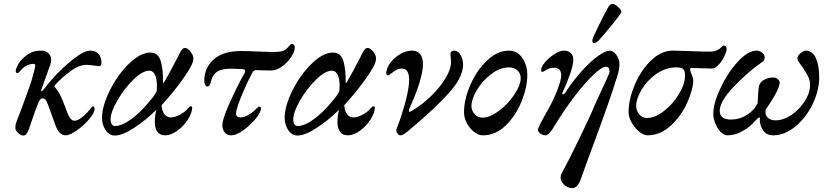

<svg xmlns="http://www.w3.org/2000/svg" viewBox="-20 -681 4248 986"><path d="M59 -23Q59 -37 60 -41.5Q61 -46 67 -62Q81 -100 89 -119Q116 -192 130.5 -232.5Q145 -273 155 -316Q161 -334 161 -344Q161 -353 152 -353Q135 -353 117 -344.5Q99 -336 78 -310Q75 -306 69 -306Q61 -306 61 -315Q60 -324 68.5 -341.5Q77 -359 86 -369Q108 -394 132 -407.5Q156 -421 191 -421Q215 -421 229 -407.5Q243 -394 243 -373Q243 -362 239 -351L193 -222Q191 -216 191 -215Q191 -212 193 -212Q197 -212 202 -219Q263 -299 335 -360Q407 -421 443 -421Q472 -421 486.5 -403.5Q501 -386 501 -360Q501 -352 498 -346.5Q495 -341 489 -341Q483 -341 457 -345Q450 -346 441.5 -347Q433 -348 424 -348Q387 -348 343.5 -316.5Q300 -285 264 -246Q260 -241 259.5 -238.5Q259 -236 262 -233Q280 -213 292 -187Q304 -161 313 -136.5Q322 -112 325 -104Q332 -85 341.5 -73Q351 -61 362 -61Q392 -61 441 -118Q444 -122 449 -128.5Q454 -135 458 -135Q461 -135 463.5 -131.5Q466 -128 466 -122Q466 -102 438 -69Q410 -36 374 -11Q338 14 318 14Q300 14 287 1Q274 -12 264 -40L227 -142Q220 -162 214 -169Q208 -176 197 -176Q186 -176 177 -153Q156 -102 143 -60L128 -17Q121 1 115 8Q109 15 99 15Q87 15 73 2Q59 -11 59 -23Z M504 -76Q504 -136 544 -216.5Q584 -297 642.5 -354Q701 -411 751 -411Q792 -411 805 -369Q818 -327 817 -259Q817 -255 819 -255Q821 -255 823 -259Q857 -317 894 -390L905 -412Q918 -435 929 -435Q943 -435 958 -416.5Q973 -398 973 -381Q973 -373 971 -365Q964 -338 917 -272Q870 -206 810 -141Q812 -109 825 -93.5Q838 -78 858 -78Q877 -78 902 -91Q927 -104 942 -121Q954 -135 959 -135Q967 -135 967 -129Q967 -103 945.5 -68.5Q924 -34 891 -10Q858 14 828 14Q801 14 788 -4.5Q775 -23 775 -54Q775 -87 783 -117Q728 -63 668 -24Q608 15 570 15Q541 15 522.5 -12.5Q504 -40 504 -76ZM749 -162Q774 -190 785 -214Q786 -223 786 -240Q786 -276 776 -297Q766 -318 746 -318Q712 -318 665 -272Q618 -226 583 -165.5Q548 -105 548 -68Q548 -52 554 -43Q560 -34 570 -34Q606 -34 654 -69Q702 -104 749 -162Z M1122 -38Q1122 -48 1125 -60Q1132 -94 1171 -178Q1210 -262 1237 -307Q1239 -310 1239 -316Q1239 -320 1236 -323Q1233 -326 1228 -326L1178 -328Q1124 -330 1097 -314Q1070 -298 1061 -254Q1059 -247 1055 -242Q1051 -237 1045 -237Q1038 -237 1033.5 -246Q1029 -255 1029 -267Q1029 -332 1077 -375.5Q1125 -419 1218 -419Q1260 -419 1311 -416L1379 -414Q1405 -414 1421 -416.5Q1437 -419 1447 -427Q1454 -432 1463.5 -443.5Q1473 -455 1476 -455Q1494 -455 1494 -437Q1494 -417 1475.5 -388.5Q1457 -360 1428.5 -339.5Q1400 -319 1371 -319L1326 -320Q1313 -321 1294 -321Q1283 -321 1275 -306Q1253 -266 1227.5 -206Q1202 -146 1194 -113Q1192 -103 1192 -99Q1192 -78 1215 -78Q1252 -78 1301 -127Q1308 -134 1310 -134Q1320 -134 1320 -124Q1320 -104 1292.5 -70.5Q1265 -37 1229 -11.5Q1193 14 1167 14Q1147 14 1134.5 -0.5Q1122 -15 1122 -38Z M1442 -76Q1442 -136 1482 -216.5Q1522 -297 1580.5 -354Q1639 -411 1689 -411Q1730 -411 1743 -369Q1756 -327 1755 -259Q1755 -255 1757 -255Q1759 -255 1761 -259Q1795 -317 1832 -390L1843 -412Q1856 -435 1867 -435Q1881 -435 1896 -416.5Q1911 -398 1911 -381Q1911 -373 1909 -365Q1902 -338 1855 -272Q1808 -206 1748 -141Q1750 -109 1763 -93.5Q1776 -78 1796 -78Q1815 -78 1840 -91Q1865 -104 1880 -121Q1892 -135 1897 -135Q1905 -135 1905 -129Q1905 -103 1883.5 -68.5Q1862 -34 1829 -10Q1796 14 1766 14Q1739 14 1726 -4.5Q1713 -23 1713 -54Q1713 -87 1721 -117Q1666 -63 1606 -24Q1546 15 1508 15Q1479 15 1460.5 -12.5Q1442 -40 1442 -76ZM1687 -162Q1712 -190 1723 -214Q1724 -223 1724 -240Q1724 -276 1714 -297Q1704 -318 1684 -318Q1650 -318 1603 -272Q1556 -226 1521 -165.5Q1486 -105 1486 -68Q1486 -52 1492 -43Q1498 -34 1508 -34Q1544 -34 1592 -69Q1640 -104 1687 -162Z M2016 -17 2024 -38Q2027 -46 2030.5 -56.5Q2034 -67 2039 -81Q2081 -208 2081 -271Q2081 -329 2044 -329Q2029 -329 2016 -322Q2003 -315 1990 -304.5Q1977 -294 1974 -294Q1961 -294 1964 -311Q1967 -337 1987.5 -362.5Q2008 -388 2037.5 -404.5Q2067 -421 2096 -421Q2122 -421 2137 -403.5Q2152 -386 2152 -352Q2152 -277 2081 -120Q2080 -116 2080 -111.5Q2080 -107 2083 -107Q2086 -107 2091.5 -110Q2097 -113 2102 -116Q2150 -145 2195 -189Q2240 -233 2268 -279.5Q2296 -326 2296 -360Q2296 -374 2294.5 -386.5Q2293 -399 2293 -403Q2293 -410 2298 -415.5Q2303 -421 2313 -421Q2332 -421 2345 -399Q2358 -377 2358 -349Q2358 -283 2283.5 -201.5Q2209 -120 2098 -27Q2091 -21 2075.5 -8Q2060 5 2051.5 9.5Q2043 14 2035 14Q2028 14 2020.5 3.5Q2013 -7 2016 -17Z M2363 -105Q2363 -170 2395.5 -245Q2428 -320 2481.5 -370.5Q2535 -421 2594 -421Q2637 -421 2662.5 -383Q2688 -345 2688 -296Q2688 -234 2658.5 -160.5Q2629 -87 2577 -36.5Q2525 14 2459 14Q2438 14 2415.5 -3Q2393 -20 2378 -47.5Q2363 -75 2363 -105ZM2654 -281Q2654 -304 2637 -319.5Q2620 -335 2594 -335Q2548 -335 2503 -301Q2458 -267 2429.5 -219.5Q2401 -172 2401 -135Q2402 -112 2418 -94.5Q2434 -77 2457 -77Q2496 -77 2542.5 -112Q2589 -147 2621.5 -195.5Q2654 -244 2654 -281Z M2859 231Q2859 222 2861.5 215.5Q2864 209 2869 200Q2874 191 2878 184Q2899 146 2957 26.5Q3015 -93 3032 -136Q3037 -148 3045 -165Q3053 -182 3063 -204Q3109 -301 3110 -311Q3112 -338 3091 -338Q3071 -338 3028.5 -298Q2986 -258 2932.5 -188.5Q2879 -119 2829 -37Q2800 14 2781 14Q2766 14 2752.5 3Q2739 -8 2744 -22Q2752 -43 2777 -87Q2791 -111 2797 -123Q2821 -164 2841.5 -217Q2862 -270 2862 -294Q2862 -333 2826 -333Q2803 -333 2786 -322.5Q2769 -312 2767 -312Q2762 -312 2760.5 -314Q2759 -316 2759 -322Q2759 -338 2779 -361.5Q2799 -385 2827 -403Q2855 -421 2877 -421Q2897 -421 2910.5 -409Q2924 -397 2924 -376Q2924 -347 2907.5 -300Q2891 -253 2868 -204Q2867 -200 2868 -198Q2869 -196 2871 -196Q2877 -196 2884 -207Q2927 -272 2972 -321Q3017 -370 3054 -395.5Q3091 -421 3111 -421Q3129 -421 3145 -399.5Q3161 -378 3161 -351Q3161 -323 3149 -287Q3114 -173 3036 38Q2988 166 2966 230Q2948 285 2920 285Q2896 285 2877.5 268Q2859 251 2859 231ZM3022 -471Q3022 -477 3023 -479Q3028 -496 3054.5 -549.5Q3081 -603 3100 -638Q3107 -650 3112.5 -655.5Q3118 -661 3126 -661Q3137 -661 3154 -645.5Q3171 -630 3171 -619Q3171 -613 3126.5 -558Q3082 -503 3057 -476Q3043 -460 3031 -460Q3022 -460 3022 -471Z M3208 -105Q3208 -170 3239.5 -245Q3271 -320 3323.5 -370.5Q3376 -421 3435 -421L3511 -419Q3599 -415 3630 -416Q3657 -416 3676 -431Q3682 -436 3687.5 -441.5Q3693 -447 3695 -447Q3703 -447 3708 -441Q3713 -435 3711 -424Q3709 -409 3697 -386Q3685 -363 3668 -346Q3651 -329 3636 -329L3532 -332Q3524 -332 3524 -323Q3524 -318 3532 -298Q3540 -278 3540 -270Q3540 -223 3509.5 -154.5Q3479 -86 3425 -36Q3371 14 3305 14Q3286 14 3263 -4.5Q3240 -23 3224 -51Q3208 -79 3208 -105ZM3498 -294Q3498 -318 3488 -326.5Q3478 -335 3454 -335Q3399 -335 3351.5 -302Q3304 -269 3275.5 -221.5Q3247 -174 3247 -136Q3247 -113 3263 -94Q3279 -75 3302 -75Q3344 -75 3390 -111Q3436 -147 3467 -198.5Q3498 -250 3498 -294Z M3643 -97Q3643 -150 3679.5 -228Q3716 -306 3768.5 -363.5Q3821 -421 3866 -421Q3879 -421 3893 -411Q3907 -401 3907 -388Q3907 -379 3904.5 -373Q3902 -367 3892 -361Q3816 -308 3746 -233.5Q3676 -159 3676 -111Q3676 -89 3691.5 -78Q3707 -67 3732 -67Q3778 -67 3816 -91Q3854 -115 3871 -152Q3873 -212 3877 -236Q3881 -257 3902 -270Q3923 -283 3951 -283Q3965 -283 3975 -274Q3985 -265 3984 -254Q3982 -233 3960.5 -194.5Q3939 -156 3912 -118Q3911 -114 3911 -106Q3911 -87 3924.5 -75Q3938 -63 3963 -63Q4003 -63 4044.5 -91Q4086 -119 4113 -161.5Q4140 -204 4140 -245Q4140 -269 4129.5 -289.5Q4119 -310 4100 -338Q4097 -342 4089.5 -352Q4082 -362 4078.5 -369Q4075 -376 4075 -381Q4075 -395 4091.5 -408Q4108 -421 4118 -421Q4152 -421 4169.5 -383.5Q4187 -346 4187 -285Q4187 -216 4153 -146Q4119 -76 4064 -31Q4009 14 3951 14Q3916 14 3899 -11.5Q3882 -37 3882 -64L3883 -73V-74Q3883 -78 3880 -78Q3876 -78 3872 -74Q3868 -70 3845 -46.5Q3822 -23 3787 -4.5Q3752 14 3717 14Q3698 14 3681 -3.5Q3664 -21 3653.5 -47Q3643 -73 3643 -97Z"/></svg>

Font: EB Garamond Medium
Style: Italic
Weight: 500
Italic angle: -17.2°
Designer: Georg Duffner and Octavio Pardo
Foundry: Georg Duffner
Version: Version 1.000